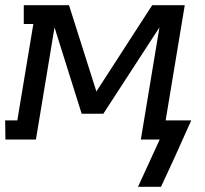

<svg xmlns="http://www.w3.org/2000/svg" viewBox="-23 -540 793 743"><path d="M600 183H511L595 0H522L594 -434L377 -100H293L188 -434L116 0H-2L-3 -74H44L106 -447H69V-520H244L350 -186L566 -520H692L618 -74H717L651 73Z"/></svg>

Font: Iosevka Plex Etoile
Style: Italic
Weight: 400
Italic angle: -9°
Designer: Belleve Invis
Foundry: Belleve Invis
Version: Version 25.1.1; ttfautohint (v1.8.4)